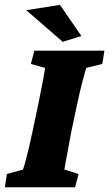

<svg xmlns="http://www.w3.org/2000/svg" viewBox="-32 -786 458 806"><path d="M-11.7 0 -2.9 -55.7 64.5 -74.2Q69.3 -86.9 80.6 -130.4Q91.8 -173.8 103.5 -229.5L128.9 -349.6Q140.6 -407.2 147.9 -445.8Q155.3 -484.4 157.2 -501L97.7 -517.6L112.3 -573.2H406.2L397.5 -517.6L330.1 -501Q325.2 -486.3 314.5 -445.3Q303.7 -404.3 292 -349.6L266.6 -229.5Q260.7 -197.3 254.9 -166Q249 -134.8 244.6 -110.8Q240.2 -86.9 238.3 -74.2L297.9 -55.7L283.2 0ZM231.4 -610.4 78.1 -743.2 219.7 -765.6 309.6 -634.8Z"/></svg>

Font: Crimson Pro Black
Style: Italic
Weight: 900
Italic angle: -12°
Designer: Jacques Le Bailly
Foundry: Baron von Fonthausen
Version: Version 1.003